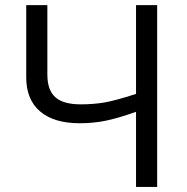

<svg xmlns="http://www.w3.org/2000/svg" viewBox="-20 -734 735 754"><path d="M597.2 0H514.2V-294.9Q441.4 -269 393.1 -259.5Q344.7 -250 293 -250Q191.9 -250 137.5 -296.4Q83 -342.8 83 -430.2V-713.9H166V-439.9Q166 -380.9 197 -352.5Q228 -324.2 297.9 -324.2Q345.2 -324.2 388.4 -331.3Q431.6 -338.4 514.2 -365.2V-713.9H597.2Z"/></svg>

Font: WebKoruri
Style: Regular
Weight: 400
Foundry: lindwurm / mohemohe
Version: Version 1.00